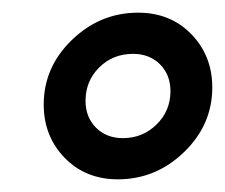

<svg xmlns="http://www.w3.org/2000/svg" viewBox="-20 -675 355 303"><path d="M198 -655Q249 -655 282 -621Q315 -587 315 -537Q315 -478 270.5 -435Q226 -392 166 -392Q115 -392 82 -426Q49 -460 49 -510Q49 -569 93.5 -612Q138 -655 198 -655ZM190 -590Q158 -590 136.5 -568.5Q115 -547 115 -516Q115 -490 131.5 -473.5Q148 -457 174 -457Q205 -457 227 -478.5Q249 -500 249 -531Q249 -557 232.5 -573.5Q216 -590 190 -590Z"/></svg>

Font: Alegreya Sans ExtraBold
Style: Italic
Weight: 800
Italic angle: -7°
Designer: Juan Pablo del Peral
Foundry: Huerta Tipografica
Version: Version 2.007